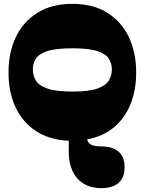

<svg xmlns="http://www.w3.org/2000/svg" viewBox="-20 -754 749 994"><path d="M24 -379Q24 -482 62 -562Q100 -642 174 -688Q248 -734 355 -734Q462 -734 535.5 -688Q609 -642 647 -562Q685 -482 685 -379Q685 -288 656 -215.5Q627 -143 570.5 -95.5Q514 -48 431 -32Q436 -12 454 -4Q472 4 507 4Q539 4 565.5 14Q592 24 608.5 47.5Q625 71 625 112Q625 152 608.5 176Q592 200 565.5 210Q539 220 507 220Q449 220 411 195.5Q373 171 354.5 129Q336 87 336 37V-25Q235 -30 165.5 -76Q96 -122 60 -200Q24 -278 24 -379ZM355 -280Q442 -280 485.5 -296Q529 -312 544 -338Q559 -364 559 -394Q559 -425 544 -449.5Q529 -474 485.5 -489Q442 -504 355 -504Q268 -504 224 -489Q180 -474 165 -449.5Q150 -425 150 -394Q150 -364 165 -338Q180 -312 224 -296Q268 -280 355 -280Z"/></svg>

Font: Bagel Fat One
Style: Regular
Weight: 400
Designer: Kyung-won Kim
Foundry: JAMO
Version: Version 1.000; ttfautohint (v1.8.4.7-5d5b);gftools[0.9.28]